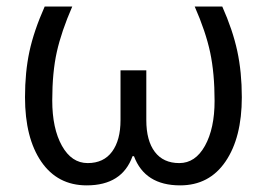

<svg xmlns="http://www.w3.org/2000/svg" viewBox="-20 -555 813 585"><path d="M244.1 9.8Q155.3 9.8 105.7 -62.5Q56.2 -134.8 56.2 -258.8Q56.2 -335 69.6 -397.7Q83 -460.4 116.2 -535.2H200.2Q167 -459 153.1 -396.7Q139.2 -334.5 139.2 -249Q139.2 -163.6 168.7 -110.8Q198.2 -58.1 247.1 -58.1Q295.9 -58.1 321.5 -93Q347.2 -127.9 347.2 -189V-340.8H425.8V-189Q425.8 -126.5 451.7 -92.3Q477.5 -58.1 526.4 -58.1Q575.2 -58.1 604.5 -110.8Q633.8 -163.6 633.8 -247.6Q633.8 -331.5 620.4 -395Q606.9 -458.5 573.2 -535.2H657.2Q689 -463.9 702.9 -399.7Q716.8 -335.4 716.8 -258.8Q716.8 -135.7 667.2 -63Q617.7 9.8 528.8 9.8Q421.4 9.8 388.2 -79.1H383.8Q352.1 9.8 244.1 9.8Z"/></svg>

Font: OpenSans
Style: Regular
Weight: 400
Foundry: Ascender Corporation
Version: Version 1.10